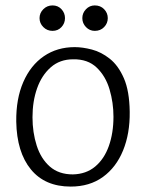

<svg xmlns="http://www.w3.org/2000/svg" viewBox="-20 -674 539 709"><path d="M256 -500Q285 -500 319.5 -491Q354 -482 385.5 -457Q417 -432 437.5 -385Q458 -338 459 -261Q460 -181 434.5 -118.5Q409 -56 360 -20.5Q311 15 241 15Q146 15 94 -48.5Q42 -112 40 -225Q39 -309 66 -371Q93 -433 142 -466.5Q191 -500 256 -500ZM250 -455Q201 -455 167.5 -425.5Q134 -396 117 -348Q100 -300 100 -241Q100 -185 115.5 -136.5Q131 -88 164 -59Q197 -30 249 -30Q298 -31 331.5 -59Q365 -87 382 -135Q399 -183 399 -243Q399 -295 384.5 -344Q370 -393 337 -424.5Q304 -456 250 -455ZM174 -560Q154 -560 140 -574Q126 -588 126 -607Q126 -626 140 -640Q154 -654 174 -654Q194 -654 207 -640Q220 -626 220 -607Q220 -588 207 -574Q194 -560 174 -560ZM330 -560Q311 -560 297.5 -574Q284 -588 284 -607Q284 -626 297.5 -640Q311 -654 330 -654Q351 -654 364.5 -640Q378 -626 378 -607Q378 -588 364.5 -574Q351 -560 330 -560Z"/></svg>

Font: Karma Variable Light
Style: Regular
Weight: 300
Designer: Joana Correia
Foundry: Indian Type Foundry
Version: Version 3.000